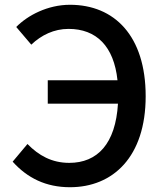

<svg xmlns="http://www.w3.org/2000/svg" viewBox="-20 -770 686 804"><path d="M180 -336H474C464 -168 388 -88 270 -88C197 -88 142 -119 95 -167L33 -93C95 -24 173 14 273 14C453 14 590 -113 590 -367C590 -620 459 -750 273 -750C180 -750 96 -706 48 -657L111 -583C153 -623 206 -649 267 -649C384 -649 457 -576 472 -434H180Z"/></svg>

Font: Noto Sans JP Medium
Style: Regular
Weight: 500
Designer: Ryoko NISHIZUKA 西塚涼子 (kana, bopomofo & ideographs); Paul D. Hunt (Latin, Greek & Cyrillic); Sandoll Communications 산돌커뮤니
Foundry: Adobe
Version: Version 2.004;hotconv 1.0.118;makeotfexe 2.5.65603